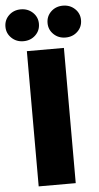

<svg xmlns="http://www.w3.org/2000/svg" viewBox="-121 -992 532 1029"><g transform="rotate(-5 144.5 -477.0)"><path d="M243.7 -727.5V0H44.4V-727.5ZM257.8 -782.2Q219.7 -782.2 193.8 -807.1Q168 -832 168 -867.7Q168 -904.3 193.8 -929Q219.7 -953.6 257.8 -953.6Q295.9 -953.6 322 -929Q348.1 -904.3 348.1 -868.2Q348.1 -831.5 322.3 -806.9Q296.4 -782.2 257.8 -782.2ZM31.2 -782.2Q-6.8 -782.2 -32.7 -807.1Q-58.6 -832 -58.6 -867.7Q-58.6 -904.3 -32.7 -929Q-6.8 -953.6 31.2 -953.6Q69.3 -953.6 95.5 -929Q121.6 -904.3 121.6 -868.2Q121.6 -831.5 95.7 -806.9Q69.8 -782.2 31.2 -782.2Z"/></g></svg>

Font: Inter 20pt Black
Style: Regular
Weight: 900
Version: Version 4.001;git-66647c0bb